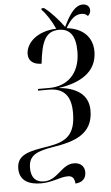

<svg xmlns="http://www.w3.org/2000/svg" viewBox="-67 -893 662 1144"><g transform="rotate(-5 264.0 -320.5)"><path d="M337 209C375 207 401 186 401 147C401 113 379 88 337 88C263 88 234 180 152 180C105 180 75 154 75 93C75 15 128 -3 220 -19C351 -39 464 -75 464 -217C464 -319 383 -358 287 -367C407 -384 518 -436 518 -566C518 -651 462 -707 365 -718C397 -775 426 -795 461 -795C477 -795 488 -790 498 -779C509 -789 514 -800 514 -813C514 -836 496 -850 472 -850C430 -850 395 -807 357 -726C326 -769 278 -823 241 -849H227L225 -840C250 -817 282 -767 303 -720C189 -716 120 -651 120 -583C120 -540 154 -520 198 -520C212 -651 238 -712 319 -712C384 -712 417 -668 417 -575C417 -439 336 -372 232 -372H164L162 -362H228C318 -362 359 -312 359 -214C359 -82 305 -44 196 -26C84 -8 5 4 5 91C5 163 60 190 133 190C203 190 248 162 295 162C325 162 334 179 337 209Z"/></g></svg>

Font: Noto Serif Display Condensed Medium
Style: Italic
Weight: 500
Width: 3
Italic angle: -12°
Designer: Monotype Design Team
Foundry: Monotype Imaging Inc.
Version: Version 2.009